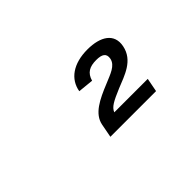

<svg xmlns="http://www.w3.org/2000/svg" viewBox="-37 -1038 694 694"><g transform="rotate(-45 310.0 -691.0)"><path d="M407 -832C334.5 -832 288.5 -799 279.5 -746L339 -740C348 -771.5 368.5 -782.5 402.5 -782.5C432 -782.5 446.5 -773.5 442 -749.5C436 -720.5 403 -710.5 369 -696C310 -672 261.5 -648.5 252.5 -602.5L242.5 -550H476L486 -602.5H315C322.5 -622 342.5 -632 388.5 -651.5C434.5 -670.5 494.5 -687.5 506.5 -749C517.5 -804.5 473.5 -832 407 -832Z"/></g></svg>

Font: Monaspace Krypton Medium
Style: Italic
Weight: 500
Italic angle: -11°
Designer: Riley Cran & the Lettermatic Team
Foundry: Lettermatic
Version: Version 1.101 (Monaspace Krypton)